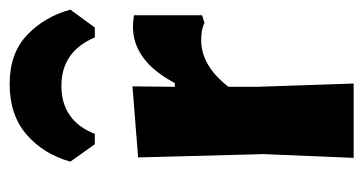

<svg xmlns="http://www.w3.org/2000/svg" viewBox="-202 -570 771 408"><g transform="rotate(-90 184.0 -365.5)"><path d="M82 -550 45 -602Q61 -659 102.5 -695Q144 -731 210 -731Q275 -731 314 -694Q353 -657 368 -602L330 -550H309Q279 -621 206 -621Q132 -621 104 -550ZM205 -470 204 -380H212Q259 -469 332 -469Q338 -469 356 -467V-322L340 -317Q326 -324 303 -324Q249 -324 204 -266V-207L211 0H53L61 -191L54 -458Z"/></g></svg>

Font: Alegreya Sans SC ExtraBold
Style: Regular
Weight: 800
Designer: Juan Pablo del Peral
Foundry: Huerta Tipografica
Version: Version 2.007